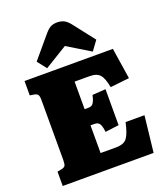

<svg xmlns="http://www.w3.org/2000/svg" viewBox="-172 -1091 1034 1205"><g transform="rotate(-20 345.0 -488.5)"><path d="M36 0V-96L64 -101Q83 -105 89 -114.5Q95 -124 95 -154V-553Q95 -579 88 -588.5Q81 -598 62 -601L36 -605V-701H626L658 -494L531 -480Q525 -511 517.5 -532Q510 -553 498.5 -566Q487 -579 470 -584.5Q453 -590 425 -590H330V-406H357Q370 -406 379 -412Q388 -418 395 -433Q402 -448 407 -473L496 -479V-239L405 -227Q402 -254 396 -270Q390 -286 380.5 -292Q371 -298 355 -298H330V-113H430Q459 -113 478 -120Q497 -127 508 -142.5Q519 -158 527.5 -182.5Q536 -207 544 -242H670L643 0ZM197 -728 149 -789 267 -929Q290 -957 308.5 -967Q327 -977 354 -977Q377 -977 397 -968Q417 -959 439 -931L548 -791L502 -728L349 -821Z"/></g></svg>

Font: Literata Black
Style: Regular
Weight: 900
Designer: Latin by Veronika Burian and Jose Scaglione. Greek by Irene Vlachou. Cyrillic by Vera Evstafieva.
Foundry: TypeTogether
Version: Version 3.103;gftools[0.9.29]